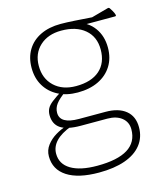

<svg xmlns="http://www.w3.org/2000/svg" viewBox="-110 -590 765 899"><g transform="rotate(-15 272.5 -140.0)"><path d="M259 227Q159 227 105 192Q51 157 51 93Q51 63 69 39.5Q87 16 113 0.5Q139 -15 162 -22L188 -16Q137 3 112 29.5Q87 56 87 90Q87 140 132 167Q177 194 259 194Q457 194 457 70Q457 35 431 14Q405 -7 361 -7H233Q166 -7 135 -28Q104 -49 104 -93Q104 -110 111 -124Q118 -138 136.5 -152.5Q155 -167 187 -187L204 -180Q170 -156 155.5 -136.5Q141 -117 141 -94Q141 -67 164 -53.5Q187 -40 233 -40H361Q424 -40 459 -11.5Q494 17 494 70Q494 119 466 154.5Q438 190 385.5 208.5Q333 227 259 227ZM260 -192Q334 -192 374.5 -227.5Q415 -263 415 -328Q415 -390 373 -425.5Q331 -461 259 -461Q194 -461 154.5 -424.5Q115 -388 115 -328Q115 -267 154.5 -229.5Q194 -192 260 -192ZM341 -477Q392 -464 421 -424Q450 -384 450 -328Q450 -277 426.5 -239.5Q403 -202 360.5 -181.5Q318 -161 260 -161Q206 -161 165.5 -182Q125 -203 102.5 -240.5Q80 -278 80 -328Q80 -378 102.5 -415Q125 -452 166.5 -472Q208 -492 264 -492Q293 -492 332 -489.5Q371 -487 427 -483L394 -478L496 -506Q502 -508 506 -503Q511 -495 516.5 -486Q522 -477 525 -466Q526 -460 520 -460H339Z"/></g></svg>

Font: Hahmlet Thin
Style: Regular
Weight: 250
Version: Version 1.002